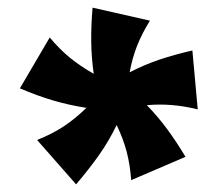

<svg xmlns="http://www.w3.org/2000/svg" viewBox="-20 -803 569 502"><path d="M323 -332Q320 -373 311 -407Q302 -441 285 -476Q264 -433 238.5 -397Q213 -361 179 -321L77 -437Q117 -453 146.5 -472.5Q176 -492 206 -521Q161 -528 120 -540Q79 -552 32 -572L110 -705Q137 -673 163.5 -651.5Q190 -630 225 -610Q219 -653 218.5 -694Q218 -735 222 -783L372 -749Q351 -715 338.5 -683.5Q326 -652 319 -614Q358 -634 396.5 -647Q435 -660 483 -671L497 -517Q429 -534 364 -528Q393 -498 417 -465.5Q441 -433 465 -393Z"/></svg>

Font: Marhey ExtraBold
Style: Regular
Weight: 800
Designer: Nur Syamsi & Bustanul Arifin
Foundry: Namelatype
Version: Version 1.000; ttfautohint (v1.8.4.7-5d5b)